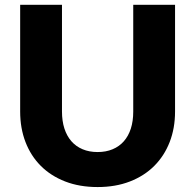

<svg xmlns="http://www.w3.org/2000/svg" viewBox="-20 -748 789 776"><path d="M518.5 -297V-728.5H687.5V-297Q687.5 -230 665.8 -174Q644 -118 603.5 -77.5Q563 -37 505 -14.5Q447 8 374.5 8Q301.5 8 243.5 -14.5Q185.5 -37 145 -77.5Q104.5 -118 83 -174Q61.5 -230 61.5 -297V-728.5H230.5V-297.5Q230.5 -259 240.2 -228.8Q250 -198.5 268.5 -177.2Q287 -156 313.8 -144.8Q340.5 -133.5 374.5 -133.5Q408.5 -133.5 435.2 -144.8Q462 -156 480.5 -177Q499 -198 508.8 -228.2Q518.5 -258.5 518.5 -297Z"/></svg>

Font: Lato
Style: Regular
Weight: 900
Designer: Lukasz Dziedzic with Adam Twardoch and Botio Nikoltchev
Foundry: tyPoland Lukasz Dziedzic
Version: Version 2.010; 2014-09-01; http://www.latofonts.com/; ttfaut